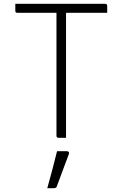

<svg xmlns="http://www.w3.org/2000/svg" viewBox="-20 -720 640 1003"><path d="M325 0H286Q275 0 275 -11V-653H71Q60 -653 60 -664V-700H529Q540 -700 540 -689V-653H325ZM278 70H330Q336 70 339 74Q342 78 340 84Q324 127 309 167Q294 207 277 253Q276 257 272.5 260Q269 263 262 263H227Q241 213 254 164Q267 115 278 70Z"/></svg>

Font: Recursive Sn Lnr St Lt
Style: Regular
Weight: 300
Version: Version 1.079;hotconv 1.0.112;makeotfexe 2.5.65598; ttfautoh